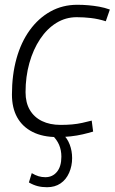

<svg xmlns="http://www.w3.org/2000/svg" viewBox="-20 -564 480 804"><path d="M220 10Q159 10 116.5 -11.5Q74 -33 52 -72.5Q30 -112 30 -168Q30 -250 49 -318.5Q68 -387 104.5 -437.5Q141 -488 191.5 -516Q242 -544 304 -544Q327 -544 350 -542Q373 -540 395.5 -536Q418 -532 440 -524L423 -475Q391 -485 361 -488.5Q331 -492 301 -492Q255 -492 216 -468Q177 -444 148 -400.5Q119 -357 103 -300Q87 -243 87 -178Q87 -134 105 -103.5Q123 -73 156 -57Q189 -41 234 -41Q260 -41 282 -43Q304 -45 324.5 -49.5Q345 -54 364 -59L370 -13Q350 -7 326.5 -1.5Q303 4 276 7Q249 10 220 10ZM101 200 113 161Q128 170 141.5 174Q155 178 170 178Q200 178 218.5 155.5Q237 133 237 92Q237 65 227.5 42.5Q218 20 195 -2H243Q262 15 272 41.5Q282 68 282 98Q282 131 269.5 159.5Q257 188 233.5 204Q210 220 177 220Q156 220 138 215.5Q120 211 101 200Z"/></svg>

Font: Georama Light
Style: Italic
Weight: 300
Italic angle: -9°
Designer: Jean-Baptiste Levee
Foundry: Production Type
Version: Version 1.001